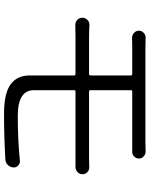

<svg xmlns="http://www.w3.org/2000/svg" viewBox="87 -830 754 968"><g transform="rotate(90 464.0 -346.0)"><path d="M779.3 -349.6H441.4Q434.6 -349.6 434.6 -342.8V-140.6Q434.6 -58.6 563.5 -58.6Q686.5 -58.6 790 -69.3Q804.7 -70.3 814.9 -60.5Q825.2 -50.8 824.2 -36.1Q823.2 -20.5 812 -8.8Q800.8 2.9 785.2 3.9Q669.9 10.7 553.7 10.7Q450.2 10.7 405.3 -22.5Q360.4 -55.7 360.4 -118.2V-342.8Q360.4 -349.6 352.5 -349.6H161.1Q135.7 -349.6 106.4 -348.6Q90.8 -348.6 80.1 -358.9Q69.3 -369.1 69.3 -384.3Q69.3 -399.4 80.6 -410.2Q91.8 -420.9 106.4 -419.9Q138.7 -418 161.1 -418H352.5Q360.4 -418 360.4 -425.8V-628.9Q360.4 -635.7 352.5 -635.7H224.6Q198.2 -635.7 170.9 -634.8Q156.2 -634.8 145.5 -645Q134.8 -655.3 134.8 -669.4Q134.8 -683.6 145.5 -693.4Q155.3 -703.1 168.9 -703.1Q169.9 -703.1 170.9 -703.1Q195.3 -702.1 224.6 -702.1H698.2Q723.6 -702.1 744.1 -703.1Q757.8 -703.1 768.6 -693.4Q779.3 -683.6 779.3 -669.9Q779.3 -655.3 768.6 -645Q757.8 -634.8 744.1 -635.7Q721.7 -635.7 698.2 -635.7H441.4Q434.6 -635.7 434.6 -628.9V-425.8Q434.6 -418 441.4 -418H777.3Q796.9 -418 822.3 -418.9Q836.9 -419.9 847.7 -409.7Q858.4 -399.4 858.4 -384.8Q858.4 -370.1 847.7 -359.9Q836.9 -349.6 821.3 -349.6Q806.6 -349.6 779.3 -349.6Z"/></g></svg>

Font: Gen Jyuu Gothic P Normal
Style: Regular
Weight: 300
Designer: [Source Han Sans]
Ryoko NISHIZUKA  (kana & ideographs); Paul D. Hunt (Latin, Greek & Cyrillic); Wenlong ZHANG  (bopomofo
Version: Version 1.002.20150607